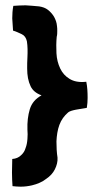

<svg xmlns="http://www.w3.org/2000/svg" viewBox="-20 -700 358 721"><path d="M57 1C73 1 87 -1 100 -4C121 -9 139 -17 153 -28C168 -38 179 -50 186 -64C193 -78 197 -93 196 -108C193 -127 192 -147 192 -169C193 -191 196 -212 203 -231C210 -250 221 -265 236 -278C247 -287 278 -290 306 -295C308 -307 309 -320 309 -332C309 -354 308 -374 304 -393C278 -390 257 -394 241 -404C226 -413 214 -426 206 -443C198 -460 193 -479 192 -500C191 -521 191 -541 193 -562C195 -569 195 -577 195 -584C195 -590 195 -596 194 -602C193 -615 189 -626 183 -637C177 -647 169 -656 160 -663C151 -670 140 -674 127 -676C108 -678 91 -679 76 -680C61 -680 46 -679 30 -678C27 -662 26 -646 26 -631C27 -615 28 -600 29 -585C40 -582 50 -577 61 -572C72 -567 78 -558 81 -545C84 -526 84 -506 83 -485C82 -470 82 -456 82 -443C82 -416 86 -395 95 -376C102 -361 116 -349 136 -342C114 -330 99 -313 92 -290C85 -267 82 -241 83 -213C84 -202 84 -190 83 -178C82 -165 80 -154 76 -144C73 -133 67 -124 59 -117C51 -109 40 -104 26 -103L25 -52C25 -33 26 -16 27 -1C37 0 47 1 57 1Z"/></svg>

Font: Londrina Solid CC
Style: CC
Weight: 400
Designer: Marcelo Magalhaes
Foundry: Tipos Pereira
Version: Version 1.003;FEAKit 1.0